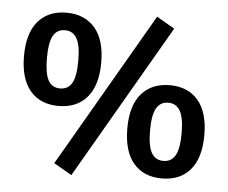

<svg xmlns="http://www.w3.org/2000/svg" viewBox="-53 -794 1051 884"><g transform="rotate(5 472.5 -352.5)"><path d="M308 28 225 -20 638 -733 721 -685ZM43 -500Q43 -605 90 -660Q137 -715 221 -715Q305 -715 352.5 -660Q400 -605 400 -500Q400 -394 352.5 -339Q305 -284 221 -284Q137 -284 90 -339Q43 -394 43 -500ZM294 -500Q294 -570 276 -602Q258 -634 221 -634Q184 -634 166.5 -602.5Q149 -571 149 -500Q149 -428 166.5 -396.5Q184 -365 221 -365Q259 -365 276.5 -396.5Q294 -428 294 -500ZM546 -210Q546 -315 593.5 -369.5Q641 -424 724 -424Q808 -424 855 -369Q902 -314 902 -209Q902 -103 855 -48Q808 7 724 7Q640 7 593 -48Q546 -103 546 -210ZM797 -209Q797 -279 779 -311Q761 -343 724 -343Q687 -343 669 -311Q651 -279 651 -209Q651 -137 669 -105.5Q687 -74 724 -74Q761 -74 779 -105.5Q797 -137 797 -209Z"/></g></svg>

Font: wassup Sans
Style: Bold
Weight: 700
Version: Version 2.001